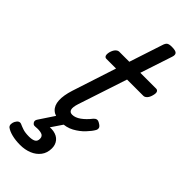

<svg xmlns="http://www.w3.org/2000/svg" viewBox="-346 -773 1085 1085"><g transform="rotate(45 197.0 -230.5)"><path d="M158 15Q114 15 91 -5.5Q68 -26 66 -64.5Q64 -103 81 -156L167 -420H90Q79 -420 75 -430Q71 -440 76 -460Q82 -480 92 -490Q102 -500 113 -500H193L258 -698Q264 -718 273.5 -724Q283 -730 303 -730Q334 -730 342.5 -720.5Q351 -711 344 -691L281 -500H407Q418 -500 422.5 -490.5Q427 -481 421 -460Q416 -441 406 -430.5Q396 -420 385 -420H255L158 -126Q147 -92 152 -76Q157 -60 176 -60Q200 -60 226 -78.5Q252 -97 277 -129Q285 -138 294.5 -140Q304 -142 319 -132Q334 -123 336 -113.5Q338 -104 333 -95Q322 -75 297.5 -49Q273 -23 238.5 -4Q204 15 158 15ZM89 269Q52 269 22.5 261.5Q-7 254 -24 241Q-32 233 -31 220.5Q-30 208 -25 199Q-18 186 -9.5 181.5Q-1 177 9 181Q22 187 41 193.5Q60 200 91 200Q116 200 130 192.5Q144 185 144 165Q144 143 124.5 137.5Q105 132 78 135Q67 136 62.5 133Q58 130 54 124Q50 117 51.5 110.5Q53 104 58 97L131 -13H200L120 105L91 89Q135 75 166 80.5Q197 86 213.5 106Q230 126 230 155Q230 192 210.5 217.5Q191 243 159 256Q127 269 89 269Z"/></g></svg>

Font: Playwrite AU TAS
Style: Regular
Weight: 400
Designer: Veronika Burian, José Scaglione
Foundry: TypeTogether
Version: Version 1.002